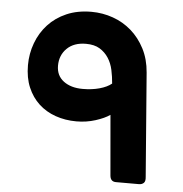

<svg xmlns="http://www.w3.org/2000/svg" viewBox="-48 -678 694 730"><g transform="rotate(5 298.5 -313.5)"><path d="M421 5Q400 5 398 -18L378 -248Q358 -234 323.5 -223Q289 -212 251 -212Q208 -212 171 -225Q134 -238 107 -263Q80 -288 64.5 -324.5Q49 -361 49 -409Q49 -453 64 -493.5Q79 -534 107.5 -565Q136 -596 177.5 -614Q219 -632 272 -632Q315 -632 354.5 -618Q394 -604 425 -577Q456 -550 476.5 -510.5Q497 -471 501 -420L532 -25Q534 -8 527 -1.5Q520 5 509 5ZM264 -337Q299 -337 328 -345Q357 -353 374 -367Q372 -393 366.5 -418.5Q361 -444 348 -464Q335 -484 314.5 -496.5Q294 -509 262 -509Q216 -509 189.5 -483Q163 -457 163 -417Q163 -379 191 -358Q219 -337 264 -337Z"/></g></svg>

Font: Fz Rubik
Style: Bold
Weight: 700
Designer: Hubert and Fischer
Foundry: Hubert and Fischer
Version: Vit hóa bi FontZin.com